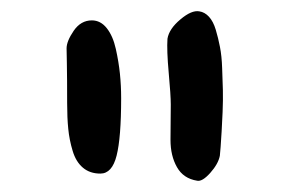

<svg xmlns="http://www.w3.org/2000/svg" viewBox="-20 -735 502 342"><path d="M331.1 -413.1Q306.6 -417 295.2 -437.3Q283.7 -457.5 283.7 -485.8Q283.7 -514.2 284.2 -548.8Q284.2 -565.4 280.5 -605.5Q276.9 -645.5 278.3 -666Q281.2 -683.6 301.3 -700.4Q321.3 -717.3 335 -714.8Q344.7 -713.4 352.3 -705.1Q359.9 -696.8 364.3 -682.1Q368.7 -667.5 371.8 -651.4Q375 -635.3 375.7 -613.5Q376.5 -591.8 377 -574.5Q377.4 -557.1 376.5 -535.2Q375.5 -513.2 374.8 -501.2Q374 -489.3 373 -473.6L371.6 -457.5Q368.7 -442.9 354.5 -427Q340.3 -411.1 331.1 -413.1ZM158.7 -425.8Q140.1 -425.8 127.7 -436.3Q115.2 -446.8 109.4 -466.3Q103.5 -485.8 101.6 -505.4Q99.6 -524.9 99.6 -551.3Q99.6 -596.2 99.1 -622.1Q98.6 -647.9 98.6 -648.9Q98.6 -661.6 111.3 -680.2Q124 -698.7 143.6 -698.7Q159.2 -698.7 170.2 -684.8Q181.2 -670.9 186.3 -647.9Q191.4 -625 193.6 -603.8Q195.8 -582.5 195.8 -560.1Q195.8 -489.7 187.7 -457.8Q179.7 -425.8 158.7 -425.8Z"/></svg>

Font: Short Stack
Style: Regular
Weight: 400
Designer: James Grieshaber
Foundry: James Grieshaber
Version: Version 1.002